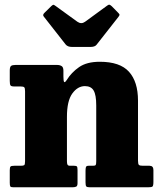

<svg xmlns="http://www.w3.org/2000/svg" viewBox="-20 -796 684 816"><path d="M68 -428.5H41Q28 -428.5 24.8 -432.8Q21.5 -437 21.5 -452V-496Q21.5 -511.5 27 -515.8Q32.5 -520 46 -520H222.5Q234 -520 241.8 -515.2Q249.5 -510.5 249.5 -495.5V-471Q249.5 -452 252.5 -447.8Q255.5 -443.5 264 -456.5Q283.5 -488 316.2 -510.8Q349 -533.5 404 -533.5Q490 -533.5 528.2 -491Q566.5 -448.5 566.5 -368.5V-113.5Q566.5 -98.5 570.5 -95Q574.5 -91.5 587.5 -91.5H615.5Q632 -91.5 632 -73.5V-23.5Q632 -6.5 628 -3.2Q624 0 608 0H362Q349.5 0 346.5 -4Q343.5 -8 343.5 -21V-70Q343.5 -80 345.2 -85.8Q347 -91.5 356.5 -91.5H375Q384.5 -91.5 386.8 -94.8Q389 -98 389 -111.5V-348Q389 -392.5 378 -411.2Q367 -430 341 -430Q310 -430 287.2 -398.5Q264.5 -367 264.5 -299.5V-111Q264.5 -100 267 -95.8Q269.5 -91.5 278 -91.5H295Q304 -91.5 306.8 -88.5Q309.5 -85.5 309.5 -73V-17.5Q309.5 -5.5 303.8 -2.8Q298 0 287 0H37Q26 0 23.8 -3.8Q21.5 -7.5 21.5 -19.5V-72Q21.5 -85 24.8 -88.2Q28 -91.5 40.5 -91.5H67.5Q79 -91.5 82.8 -94Q86.5 -96.5 86.5 -111V-408Q86.5 -421.5 83 -425Q79.5 -428.5 68 -428.5ZM259 -607 166.5 -725Q159.5 -732.5 169 -741.5L198.5 -770.5Q205 -776 207.2 -775.8Q209.5 -775.5 216.5 -770.5L309 -703.5Q325.5 -692 341.5 -703.5L436 -772.5Q442 -777 445.8 -775.8Q449.5 -774.5 455 -769.5L481.5 -742.5Q487.5 -736.5 488 -733.8Q488.5 -731 483.5 -724.5L390.5 -606Q383.5 -596.5 364.5 -596.5H286Q267.5 -596.5 259 -607Z"/></svg>

Font: Besley* Narrow Heavy
Style: Regular
Weight: 800
Width: 4
Designer: Owen Earl
Foundry: indestructible type*
Version: Version 3.000; ttfautohint (v1.8.3)